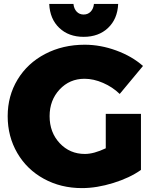

<svg xmlns="http://www.w3.org/2000/svg" viewBox="-20 -941 780 975"><path d="M230 -920.9H353Q355.5 -896.5 369.4 -881.8Q383.3 -867.2 404.8 -867.2Q426.3 -867.2 440.4 -881.8Q454.6 -896.5 457 -920.9H580.1Q576.7 -844.7 528.8 -799.3Q481 -753.9 404.8 -753.9Q328.6 -753.9 281 -799.3Q233.4 -844.7 230 -920.9ZM517.1 -188V-362.8H695.8V-78.1Q638.7 -37.6 554.9 -11.7Q471.2 14.2 396 14.2Q289.1 14.2 202.9 -33Q116.7 -80.1 67.9 -163.8Q19 -247.6 19 -351.1Q19 -454.1 69.3 -537.1Q119.6 -620.1 209.2 -667Q298.8 -713.9 410.2 -713.9Q490.2 -713.9 570.3 -684.6Q650.4 -655.3 706.1 -606L587.9 -463.9Q551.8 -499 503.4 -520Q455.1 -541 409.2 -541Q333.5 -541 282.7 -486.6Q231.9 -432.1 231.9 -351.1Q231.9 -268.6 283.2 -213.9Q334.5 -159.2 411.1 -159.2Q456.5 -159.2 517.1 -188Z"/></svg>

Font: Montserrat arm ExtraBold
Style: Regular
Weight: 800
Designer: Julieta Ulanovsky
Foundry: Julieta Ulanovsky
Version: Version 6.000;PS 006.000;hotconv 1.0.88;makeotf.lib2.5.64775